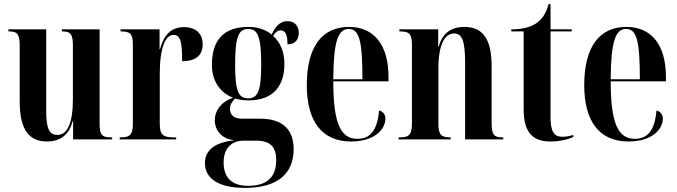

<svg xmlns="http://www.w3.org/2000/svg" viewBox="-20 -679 3297 935"><path d="M209 10C279 10 318 -28 334 -89H336V0H526V-10H522C476 -10 465 -22 465 -78V-536H281V-526H283C325 -526 335 -512 335 -455V-192C335 -84 309 -22 260 -22C220 -22 205 -53 205 -138V-536H21V-526H24C65 -526 76 -512 76 -455V-183C76 -47 122 10 209 10Z M563 0H838V-10H828C772 -10 758 -23 758 -78V-319C758 -450 787 -509 825 -509C858 -509 867 -478 867 -381C934 -381 967 -410 967 -463C967 -515 934 -547 876 -547C812 -547 777 -507 759 -439H757V-536H567V-526H569C616 -526 627 -513 627 -461V-78C627 -23 614 -10 565 -10H563Z M1173 236C1335 236 1410 164 1410 47C1410 -45 1359 -101 1248 -101H1158C1121 -101 1100 -118 1100 -149C1100 -167 1108 -184 1126 -199C1146 -193 1168 -190 1190 -190C1311 -190 1365 -261 1365 -368C1365 -427 1345 -473 1310 -504C1322 -523 1332 -531 1346 -531C1370 -531 1380 -510 1380 -463C1420 -463 1435 -489 1435 -520C1435 -550 1416 -576 1381 -576C1338 -576 1318 -542 1303 -511C1273 -535 1235 -548 1190 -548C1069 -548 1012 -484 1012 -363C1012 -281 1055 -226 1115 -203C1054 -182 1026 -138 1026 -94C1026 -47 1057 -2 1122 4C1028 14 978 51 978 115C978 193 1048 236 1173 236ZM1188 -200C1142 -200 1125 -235 1125 -363C1125 -503 1143 -538 1188 -538C1234 -538 1252 -505 1252 -364C1252 -235 1235 -200 1188 -200ZM1188 226C1120 226 1069 196 1069 112C1069 35 1116 6 1165 6H1227C1300 6 1325 40 1325 101C1325 182 1282 226 1188 226Z M1689 10C1808 10 1857 -52 1857 -102C1857 -122 1844 -136 1826 -141C1817 -37 1778 -3 1720 -3C1640 -3 1603 -76 1603 -283H1872V-304C1872 -461 1801 -548 1679 -548C1549 -548 1474 -452 1474 -264C1474 -91 1546 10 1689 10ZM1745 -293H1603C1604 -480 1627 -538 1678 -538C1730 -538 1745 -479 1745 -293Z M1921 0H2175V-10H2172C2127 -10 2115 -24 2115 -78V-347C2115 -462 2146 -516 2191 -516C2231 -516 2245 -477 2245 -374V0H2431V-10H2427C2385 -10 2374 -24 2374 -81V-358C2374 -491 2330 -548 2241 -548C2170 -548 2132 -510 2116 -451H2114V-536H1925V-526H1929C1974 -526 1986 -513 1986 -459V-80C1986 -24 1974 -10 1926 -10H1921Z M2660 10C2714 10 2753 -3 2772 -12V-22C2750 -15 2733 -13 2718 -13C2678 -13 2661 -39 2661 -108V-526H2764V-536H2661V-659H2651C2641 -616 2620 -583 2586 -562C2557 -545 2520 -536 2470 -536V-526H2530V-147C2530 -30 2578 10 2660 10Z M3040 10C3159 10 3208 -52 3208 -102C3208 -122 3195 -136 3177 -141C3168 -37 3129 -3 3071 -3C2991 -3 2954 -76 2954 -283H3223V-304C3223 -461 3152 -548 3030 -548C2900 -548 2825 -452 2825 -264C2825 -91 2897 10 3040 10ZM3096 -293H2954C2955 -480 2978 -538 3029 -538C3081 -538 3096 -479 3096 -293Z"/></svg>

Font: Noto Serif Display ExtraCondensed
Style: Bold
Weight: 700
Width: 2
Designer: Monotype Design Team
Foundry: Monotype Imaging Inc.
Version: Version 2.009